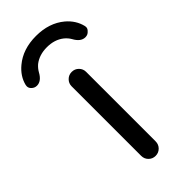

<svg xmlns="http://www.w3.org/2000/svg" viewBox="-266 -821 851 851"><g transform="rotate(-45 159.0 -395.5)"><path d="M113.3 -66.4V-502Q113.3 -520.5 126.5 -533.7Q139.6 -546.9 158.7 -546.9Q177.7 -546.9 190.9 -533.7Q204.1 -520.5 204.1 -502V-66.4Q204.1 -46.9 190.9 -33.7Q177.7 -20.5 158.7 -20.5Q139.6 -20.5 126.5 -33.7Q113.3 -46.9 113.3 -66.4ZM343.8 -649.4Q344.7 -645.5 344.7 -642.6Q344.7 -631.8 335.9 -624Q326.2 -612.3 310.5 -612.3Q282.2 -612.3 262.7 -648.4Q253.9 -664.1 238.3 -676.8Q206.1 -702.1 158.2 -702.1Q110.4 -702.1 78.1 -676.8Q63.5 -664.1 54.7 -648.4Q35.2 -612.3 6.8 -612.3Q-8.8 -612.3 -19.5 -624Q-27.3 -631.8 -27.3 -642.6Q-27.3 -646.5 -26.4 -650.4Q-15.6 -694.3 23.4 -726.6Q77.1 -771.5 159.2 -771.5Q241.2 -771.5 294.9 -726.6Q333 -694.3 343.8 -649.4Z"/></g></svg>

Font: Gen Jyuu Gothic P Regular
Style: Regular
Weight: 400
Designer: [Source Han Sans]
Ryoko NISHIZUKA  (kana & ideographs); Paul D. Hunt (Latin, Greek & Cyrillic); Wenlong ZHANG  (bopomofo
Version: Version 1.002.20150607